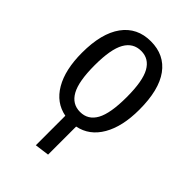

<svg xmlns="http://www.w3.org/2000/svg" viewBox="-222 -626 926 926"><g transform="rotate(45 241.0 -163.5)"><path d="M436 -264.2Q436 -149.4 394.5 -77.9Q353 -6.3 277.8 8.8V200.2L204.1 210V8.8Q128.9 -5.4 87.4 -76.4Q45.9 -147.5 45.9 -263.2Q45.9 -395.5 97.4 -466.3Q148.9 -537.1 242.2 -537.1Q335 -537.1 385.5 -468Q436 -398.9 436 -264.2ZM350.1 -264.2Q350.1 -373.5 322.8 -422.4Q295.4 -471.2 242.2 -471.2Q187.5 -471.2 159.7 -422.1Q131.8 -373 131.8 -263.2Q131.8 -153.8 159.4 -104Q187 -54.2 241.2 -54.2Q295.4 -54.2 322.8 -103.8Q350.1 -153.3 350.1 -264.2Z"/></g></svg>

Font: Fira Sans Compressed Book
Style: Regular
Weight: 350
Width: 1
Designer: Carrois Corporate & Edenspiekermann AG
Foundry: Carrois Corporate GbR & Edenspiekermann AG
Version: Version 4.203;PS 004.203;hotconv 1.0.88;makeotf.lib2.5.64775